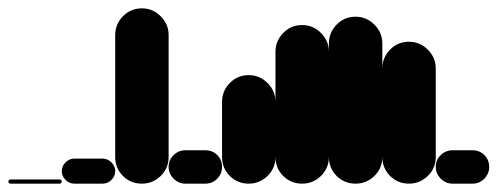

<svg xmlns="http://www.w3.org/2000/svg" viewBox="-20 -440 1192 460"><path d="M5 -10Q3 -10 1.5 -8.5Q0 -7 0 -5Q0 -3 1.5 -1.5Q3 0 5 0H123Q125 0 126.5 -1.5Q128 -3 128 -5Q128 -7 126.5 -8.5Q125 -10 123 -10Z M158 -60Q146 -60 137 -51Q128 -42 128 -30Q128 -18 137 -9Q146 0 158 0H226Q238 0 247 -9Q256 -18 256 -30Q256 -42 247 -51Q238 -60 226 -60Z M256 -64H384V-356H256ZM320 -128Q293 -128 274.5 -109Q256 -90 256 -64Q256 -37 274.5 -18.5Q293 0 320 0Q346 0 365 -18.5Q384 -37 384 -64Q384 -90 365 -109Q346 -128 320 -128ZM320 -420Q293 -420 274.5 -401Q256 -382 256 -356Q256 -329 274.5 -310.5Q293 -292 320 -292Q346 -292 365 -310.5Q384 -329 384 -356Q384 -382 365 -401Q346 -420 320 -420Z M424 -80Q408 -80 396 -68.5Q384 -57 384 -40Q384 -24 396 -12Q408 0 424 0H472Q489 0 500.5 -12Q512 -24 512 -40Q512 -57 500.5 -68.5Q489 -80 472 -80Z M512 -64H640V-196H512ZM576 -128Q549 -128 530.5 -109Q512 -90 512 -64Q512 -37 530.5 -18.5Q549 0 576 0Q602 0 621 -18.5Q640 -37 640 -64Q640 -90 621 -109Q602 -128 576 -128ZM576 -260Q549 -260 530.5 -241Q512 -222 512 -196Q512 -169 530.5 -150.5Q549 -132 576 -132Q602 -132 621 -150.5Q640 -169 640 -196Q640 -222 621 -241Q602 -260 576 -260Z M640 -64H768V-316H640ZM704 -128Q677 -128 658.5 -109Q640 -90 640 -64Q640 -37 658.5 -18.5Q677 0 704 0Q730 0 749 -18.5Q768 -37 768 -64Q768 -90 749 -109Q730 -128 704 -128ZM704 -380Q677 -380 658.5 -361Q640 -342 640 -316Q640 -289 658.5 -270.5Q677 -252 704 -252Q730 -252 749 -270.5Q768 -289 768 -316Q768 -342 749 -361Q730 -380 704 -380Z M768 -64H896V-336H768ZM832 -128Q805 -128 786.5 -109Q768 -90 768 -64Q768 -37 786.5 -18.5Q805 0 832 0Q858 0 877 -18.5Q896 -37 896 -64Q896 -90 877 -109Q858 -128 832 -128ZM832 -400Q805 -400 786.5 -381Q768 -362 768 -336Q768 -309 786.5 -290.5Q805 -272 832 -272Q858 -272 877 -290.5Q896 -309 896 -336Q896 -362 877 -381Q858 -400 832 -400Z M896 -64H1024V-276H896ZM960 -128Q933 -128 914.5 -109Q896 -90 896 -64Q896 -37 914.5 -18.5Q933 0 960 0Q986 0 1005 -18.5Q1024 -37 1024 -64Q1024 -90 1005 -109Q986 -128 960 -128ZM960 -340Q933 -340 914.5 -321Q896 -302 896 -276Q896 -249 914.5 -230.5Q933 -212 960 -212Q986 -212 1005 -230.5Q1024 -249 1024 -276Q1024 -302 1005 -321Q986 -340 960 -340Z M1064 -80Q1048 -80 1036 -68.5Q1024 -57 1024 -40Q1024 -24 1036 -12Q1048 0 1064 0H1112Q1129 0 1140.5 -12Q1152 -24 1152 -40Q1152 -57 1140.5 -68.5Q1129 -80 1112 -80Z"/></svg>

Font: Wavefont
Style: Bold
Weight: 700
Version: Version 3.004;gftools[0.9.33]